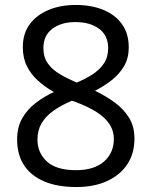

<svg xmlns="http://www.w3.org/2000/svg" viewBox="-20 -744 612 774"><path d="M285 -724Q348 -724 396 -704.5Q444 -685 471.5 -647Q499 -609 499 -553Q499 -510 480.5 -478Q462 -446 431 -421.5Q400 -397 363 -378Q407 -357 443 -330.5Q479 -304 500.5 -269Q522 -234 522 -185Q522 -125 493 -81.5Q464 -38 411.5 -14Q359 10 288 10Q211 10 157.5 -13Q104 -36 76.5 -78.5Q49 -121 49 -182Q49 -231 69.5 -267Q90 -303 124 -329Q158 -355 197 -373Q162 -393 133.5 -418.5Q105 -444 88.5 -477Q72 -510 72 -554Q72 -609 100 -646.5Q128 -684 176 -704Q224 -724 285 -724ZM131 -181Q131 -128 169 -93Q207 -58 286 -58Q360 -58 399.5 -93Q439 -128 439 -184Q439 -217 421 -244Q403 -271 369 -292.5Q335 -314 287 -332L270 -338Q225 -319 194 -296.5Q163 -274 147 -246Q131 -218 131 -181ZM284 -655Q227 -655 191 -628Q155 -601 155 -550Q155 -513 173 -488Q191 -463 221.5 -445Q252 -427 289 -411Q325 -426 353.5 -444.5Q382 -463 399 -488.5Q416 -514 416 -550Q416 -601 379.5 -628Q343 -655 284 -655Z"/></svg>

Font: Noto Sans Sinhala
Style: Regular
Weight: 400
Designer: Jelle Bosma - Monotype Design Team
Foundry: Monotype Imaging Inc.
Version: Version 2.006